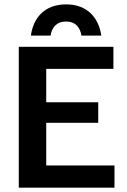

<svg xmlns="http://www.w3.org/2000/svg" viewBox="-20 -866 588 886"><path d="M213.3 -701.7C219.2 -738.3 240 -766.7 285 -766.7C329.2 -766.7 350 -738.3 355.8 -701.7H447.5C435.8 -782.5 384.2 -845.8 285 -845.8C185 -845.8 133.3 -782.5 122.5 -701.7ZM508.3 0V-102.5H193.3V-299.2H433.3V-394.2H193.3V-548.3H503.3V-650H66.7V0Z"/></svg>

Font: Familjen Grotesk SemiBold
Style: Regular
Weight: 600
Designer: Anders Wikstroem, Jonas Baeckman, Matilda Gysing, Kristian Moeller
Foundry: Familjen STHLM AB
Version: Version 2.000